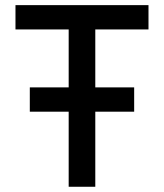

<svg xmlns="http://www.w3.org/2000/svg" viewBox="-20 -713 626 733"><path d="M93.8 -286.6V-379.4H242.2V-600.6H39.1V-693.4H546.9V-600.6H343.8V-379.4H492.2V-286.6H343.8V0H242.2V-286.6Z"/></svg>

Font: CaskaydiaMono NF
Style: Regular
Weight: 400
Designer: Aaron Bell
Foundry: Saja Typeworks
Version: Version 2111.001; ttfautohint (v1.8.4);Nerd Fonts 3.1.1